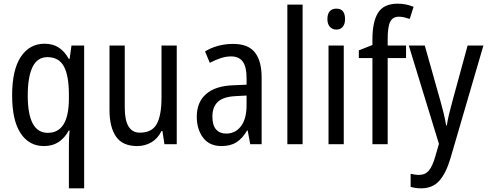

<svg xmlns="http://www.w3.org/2000/svg" viewBox="-20 -836 2654 1045"><path d="M355 -35Q355 -52 355.5 -75.5Q356 -99 359 -125H354Q332 -85 299 -63Q266 -41 219 -41Q138 -41 92 -111Q46 -181 46 -317Q46 -456 93.5 -527Q141 -598 222 -598Q268 -598 300 -577Q332 -556 354 -516H359L369 -588H438V189H355ZM240 -113Q354 -113 355 -297V-320Q355 -425 327.5 -475Q300 -525 238 -525Q183 -525 157 -471Q131 -417 131 -316Q131 -113 240 -113Z M942 -588V-51H875L864 -123H859Q839 -82 804 -61.5Q769 -41 727 -41Q647 -41 611.5 -92.5Q576 -144 576 -237V-588H659V-250Q659 -114 741 -114Q807 -114 833 -161Q859 -208 859 -304V-588Z M1249 -597Q1331 -597 1367.5 -550.5Q1404 -504 1404 -414V-51H1342L1328 -126H1325Q1300 -83 1267.5 -62Q1235 -41 1185 -41Q1120 -41 1085.5 -86.5Q1051 -132 1051 -201Q1051 -280 1102 -324.5Q1153 -369 1252 -372L1322 -375V-410Q1322 -473 1301 -501Q1280 -529 1238 -529Q1210 -529 1181 -519.5Q1152 -510 1122 -494L1096 -556Q1128 -576 1167 -586.5Q1206 -597 1249 -597ZM1265 -313Q1196 -310 1166 -282Q1136 -254 1136 -202Q1136 -154 1156 -131.5Q1176 -109 1211 -109Q1261 -109 1291.5 -149Q1322 -189 1322 -264V-316Z M1627 -51H1544V-811H1627Z M1811 -789Q1858 -789 1858 -732Q1858 -705 1845.5 -690Q1833 -675 1811 -675Q1789 -675 1775.5 -690Q1762 -705 1762 -732Q1762 -761 1775 -775Q1788 -789 1811 -789ZM1851 -588V-51H1768V-588Z M2190 -520H2090V-51H2007V-520H1933V-562L2007 -591V-622Q2007 -718 2038 -767Q2069 -816 2144 -816Q2169 -816 2190 -811.5Q2211 -807 2231 -799L2210 -733Q2195 -738 2180.5 -741.5Q2166 -745 2151 -745Q2118 -745 2104 -718Q2090 -691 2090 -624V-588H2190Z M2205 -588H2292L2378 -283Q2387 -251 2395 -218.5Q2403 -186 2408 -154H2412Q2416 -181 2424 -214.5Q2432 -248 2442 -284L2525 -588H2611L2431 28Q2407 108 2370.5 148.5Q2334 189 2272 189Q2256 189 2242 187Q2228 185 2215 181V110Q2225 112 2237 114Q2249 116 2260 116Q2294 116 2314 92.5Q2334 69 2349 16L2369 -53Z"/></svg>

Font: Noto Sans Tamil UI Condensed
Style: Regular
Weight: 400
Width: 3
Designer: Jelle Bosma - Monotype Design Team
Foundry: Monotype Imaging Inc.
Version: Version 2.004; ttfautohint (v1.8.4.7-5d5b)